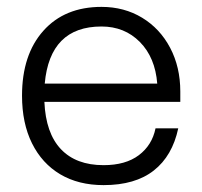

<svg xmlns="http://www.w3.org/2000/svg" viewBox="-20 -530 588 558"><path d="M44 -252Q44 -371 106 -440.5Q168 -510 275 -510Q341 -510 393 -478.5Q445 -447 474.5 -391Q504 -335 504 -264V-234H109Q113 -143 157 -96.5Q201 -50 281 -50Q345 -50 383.5 -79Q422 -108 432 -157H498Q481 -77 427 -34.5Q373 8 281 8Q208 8 155 -23.5Q102 -55 73 -113.5Q44 -172 44 -252ZM275 -453Q125 -453 110 -287H437Q431 -363 386.5 -408Q342 -453 275 -453Z"/></svg>

Font: Overused Grotesk Book
Style: Regular
Weight: 350
Version: Version 0.003